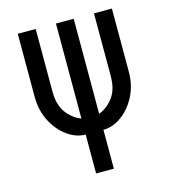

<svg xmlns="http://www.w3.org/2000/svg" viewBox="-112 -637 826 934"><g transform="rotate(-15 301.0 -169.5)"><path d="M256.3 12.2Q209.5 12.2 165.3 -19.3Q121.1 -50.8 92.5 -105.5Q64 -160.2 64 -230.5V-546.9H154.3V-233.9Q154.3 -190.4 164.8 -161.1Q175.3 -131.8 195.3 -110.4Q222.7 -80.6 256.3 -68.4V-546.9H345.7V-68.4Q359.9 -73.2 376.2 -84Q392.6 -94.7 406.7 -110.4Q426.8 -131.8 437.3 -161.1Q447.8 -190.4 447.8 -233.9V-546.9H538.1V-230.5Q538.1 -160.2 509.5 -105.5Q481 -50.8 436.8 -19.3Q392.6 12.2 345.7 12.2V208H256.3Z"/></g></svg>

Font: Vazir Code Hack
Style: Code-Hack
Weight: 400
Foundry: DejaVu fonts team - Redesigned by Saber Rastikerdar
Version: Version 1.1.2